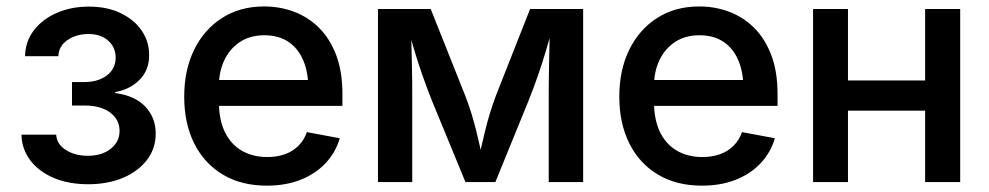

<svg xmlns="http://www.w3.org/2000/svg" viewBox="-20 -568 3084 599"><path d="M254.9 6.8Q194.3 6.8 147.7 -12.9Q101.1 -32.7 74.5 -67.9Q47.9 -103 46.9 -147.9H155.3Q156.7 -118.7 185.1 -100.3Q213.4 -82 253.9 -82Q298.3 -82 325.7 -104Q353 -126 353 -159.2Q353 -194.8 323.7 -216.8Q294.4 -238.8 243.2 -238.8H204.6V-312H243.2Q286.1 -312 313.5 -332.8Q340.8 -353.5 340.8 -388.2Q340.8 -420.4 317.6 -441.2Q294.4 -461.9 255.9 -461.9Q218.3 -461.9 190.7 -443.1Q163.1 -424.3 162.1 -392.6H58.1Q59.1 -438.5 85.4 -473.1Q111.8 -507.8 156.7 -527.6Q201.7 -547.4 257.3 -547.4Q314 -547.4 356.2 -527.1Q398.4 -506.8 421.9 -472.7Q445.3 -438.5 445.3 -396Q445.3 -348.6 415 -318.6Q384.8 -288.6 339.4 -280.8V-277.8Q401.4 -269.5 433.6 -235.1Q465.8 -200.7 465.8 -150.9Q465.8 -105 438.7 -69.3Q411.6 -33.7 364 -13.4Q316.4 6.8 254.9 6.8Z M812.5 11.2Q732.9 11.2 675 -23.4Q617.2 -58.1 585.9 -120.6Q554.7 -183.1 554.7 -266.6Q554.7 -349.6 585.7 -412.8Q616.7 -476.1 672.9 -512Q729 -547.9 804.2 -547.9Q853 -547.9 897 -531.5Q940.9 -515.1 974.9 -481.7Q1008.8 -448.2 1028.6 -396.7Q1048.3 -345.2 1048.3 -274.4V-237.8H611.8V-318.4H992.2L941.9 -292.5Q941.9 -341.8 926.3 -379.2Q910.6 -416.5 880.1 -437.3Q849.6 -458 804.7 -458Q760.3 -458 728.5 -437Q696.8 -416 679.9 -380.4Q663.1 -344.7 663.1 -301.8V-248.5Q663.1 -194.3 681.6 -156Q700.2 -117.7 734.4 -97.9Q768.6 -78.1 814 -78.1Q844.2 -78.1 868.9 -86.9Q893.6 -95.7 911.1 -113.3Q928.7 -130.9 937.5 -155.8L1040 -136.7Q1027.3 -92.8 996.1 -59.3Q964.8 -25.9 918.2 -7.3Q871.6 11.2 812.5 11.2Z M1159.2 0V-540H1323.7L1431.6 -269Q1441.9 -242.7 1450.2 -215.8Q1458.5 -189 1465.1 -162.6Q1471.7 -136.2 1477.3 -110.8Q1482.9 -85.4 1488.3 -62.5H1471.2Q1476.1 -85 1481.7 -109.9Q1487.3 -134.8 1493.9 -161.6Q1500.5 -188.5 1508.8 -215.6Q1517.1 -242.7 1526.9 -269L1633.8 -540H1799.3V0H1691.9V-254.4Q1691.9 -282.7 1692.1 -312Q1692.4 -341.3 1693.1 -371.8Q1693.8 -402.3 1694.3 -433.1Q1694.8 -463.9 1695.3 -494.1H1706.5Q1695.3 -450.2 1683.6 -410.9Q1671.9 -371.6 1658.7 -333.5Q1645.5 -295.4 1629.4 -254.9L1525.4 0H1432.1L1327.1 -254.9Q1311 -295.9 1297.6 -334Q1284.2 -372.1 1272.5 -411.4Q1260.7 -450.7 1249.5 -494.1H1262.2Q1262.7 -466.8 1263.4 -436.8Q1264.2 -406.7 1264.9 -375.5Q1265.6 -344.2 1265.9 -313.7Q1266.1 -283.2 1266.1 -254.4V0Z M2169.9 11.2Q2090.3 11.2 2032.5 -23.4Q1974.6 -58.1 1943.4 -120.6Q1912.1 -183.1 1912.1 -266.6Q1912.1 -349.6 1943.1 -412.8Q1974.1 -476.1 2030.3 -512Q2086.4 -547.9 2161.6 -547.9Q2210.4 -547.9 2254.4 -531.5Q2298.3 -515.1 2332.3 -481.7Q2366.2 -448.2 2386 -396.7Q2405.8 -345.2 2405.8 -274.4V-237.8H1969.2V-318.4H2349.6L2299.3 -292.5Q2299.3 -341.8 2283.7 -379.2Q2268.1 -416.5 2237.5 -437.3Q2207 -458 2162.1 -458Q2117.7 -458 2085.9 -437Q2054.2 -416 2037.4 -380.4Q2020.5 -344.7 2020.5 -301.8V-248.5Q2020.5 -194.3 2039.1 -156Q2057.6 -117.7 2091.8 -97.9Q2126 -78.1 2171.4 -78.1Q2201.7 -78.1 2226.3 -86.9Q2251 -95.7 2268.6 -113.3Q2286.1 -130.9 2294.9 -155.8L2397.5 -136.7Q2384.8 -92.8 2353.5 -59.3Q2322.3 -25.9 2275.6 -7.3Q2229 11.2 2169.9 11.2Z M2894 -316.9V-222.7H2597.2V-316.9ZM2625.5 -540V0H2516.6V-540ZM2975.6 -540V0H2866.2V-540Z"/></svg>

Font: V-Inter
Style: Medium-500
Weight: 500
Designer: Rasmus Andersson
Foundry: rsms
Version: Version 4.000;git-4146feb